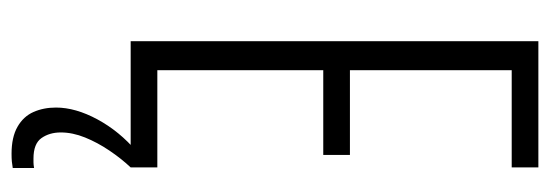

<svg xmlns="http://www.w3.org/2000/svg" viewBox="-322 -406 929 324"><g transform="rotate(90 142.0 -243.5)"><path d="M49 0V-688H262V-643H98V-370H241V-325H98V-45H262V0ZM239 201Q211 201 193.5 191Q176 181 168.5 164Q161 147 161 126Q161 93 181 56Q201 19 235 -10L262 0Q247 16 233.5 36Q220 56 211.5 77Q203 98 203 118Q203 137 212.5 150.5Q222 164 247 164Q250 164 253.5 164Q257 164 263 163V199Q257 200 252 200.5Q247 201 239 201Z"/></g></svg>

Font: Saira UltraCondensed Light
Style: Regular
Weight: 300
Width: 1
Designer: Hector Gatti with collaboration of the Omnibus-Type team
Foundry: Omnibus-Type
Version: Version 1.101